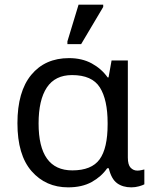

<svg xmlns="http://www.w3.org/2000/svg" viewBox="-20 -796 663 826"><path d="M273 10Q177 10 116 -59.5Q55 -129 55 -266Q55 -402 114.5 -474Q174 -546 277 -546Q333 -546 375 -523Q417 -500 443 -463H447L460 -536H530V-118Q530 -87 542 -74.5Q554 -62 571 -62Q579 -62 588 -64Q597 -66 601 -67V-3Q594 1 578 5.5Q562 10 545 10Q508 10 483.5 -8Q459 -26 448 -72H441Q416 -36 374.5 -13Q333 10 273 10ZM291 -63Q374 -63 408.5 -110.5Q443 -158 443 -261V-267Q443 -367 409.5 -420Q376 -473 290 -473Q217 -473 181.5 -419.5Q146 -366 146 -265Q146 -63 291 -63ZM270 -606V-618L318 -776H424V-766L329 -606Z"/></svg>

Font: Go Noto Current
Style: Regular
Weight: 400
Designer: Monotype Design Team
Foundry: Monotype Imaging Inc.
Version: Version 2.007; ttfautohint (v1.8) -l 8 -r 50 -G 200 -x 14 -D